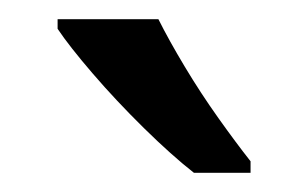

<svg xmlns="http://www.w3.org/2000/svg" viewBox="-20 -786 321 200"><path d="M145 -766Q156 -744 172.5 -716.5Q189 -689 207.5 -663Q226 -637 241 -618V-606H182Q159 -624 130 -652.5Q101 -681 76.5 -709.5Q52 -738 40 -756V-766Z"/></svg>

Font: Noto Sans Mende Kikakui
Style: Regular
Weight: 400
Designer: Monotype Design Team
Foundry: Monotype Imaging Inc.
Version: Version 2.003; ttfautohint (v1.8.4.7-5d5b)